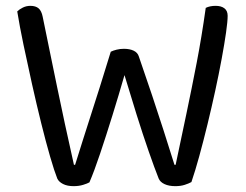

<svg xmlns="http://www.w3.org/2000/svg" viewBox="-20 -634 843 657"><path d="M359 -457Q367 -461 379 -464Q391 -467 404 -467Q424 -467 437.5 -460.5Q451 -454 455 -441Q480 -369 500.5 -307.5Q521 -246 539.5 -188.5Q558 -131 577 -70H581Q600 -160 618 -245.5Q636 -331 653 -419Q670 -507 684 -607Q698 -614 718 -614Q737 -614 748 -605.5Q759 -597 759 -580Q759 -561 753.5 -522.5Q748 -484 738.5 -432.5Q729 -381 716.5 -323.5Q704 -266 690 -208.5Q676 -151 662 -100Q648 -49 635 -11Q626 -6 612 -1.5Q598 3 580 3Q558 3 543 -4Q528 -11 523 -23Q509 -58 489 -115.5Q469 -173 447.5 -241.5Q426 -310 406 -377Q387 -311 365 -240Q343 -169 322.5 -108Q302 -47 286 -10Q279 -6 264.5 -1.5Q250 3 232 3Q210 3 195.5 -4.5Q181 -12 176 -23Q166 -48 151.5 -98Q137 -148 121 -212.5Q105 -277 89.5 -346.5Q74 -416 60.5 -480.5Q47 -545 39 -595Q46 -602 58 -608Q70 -614 84 -614Q102 -614 112 -605.5Q122 -597 126 -577Q139 -514 151 -455Q163 -396 175.5 -336Q188 -276 202 -210.5Q216 -145 233 -70H237Q251 -115 264 -156Q277 -197 291 -240.5Q305 -284 321.5 -336Q338 -388 359 -457Z"/></svg>

Font: Baloo Tammudu 2
Style: Regular
Weight: 400
Designer: Maithili Shingre, Omkar Shende and Ek Type
Foundry: Ek Type
Version: Version 1.700